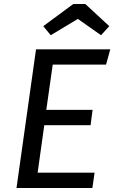

<svg xmlns="http://www.w3.org/2000/svg" viewBox="-20 -934 569 954"><path d="M507 -613H242L210 -388H440L430 -312H200L167 -76H450L439 0H62L159 -689H528ZM195 -804 344 -914H404L523 -804L482 -759L367 -840L232 -759Z"/></svg>

Font: Fira Sans
Style: Italic
Weight: 400
Italic angle: -8°
Designer: bBox Type GmbH & Carrois Corporate GbR & Edenspiekermann AG
Foundry: bBox Type GmbH & Carrois Corporate GbR & Edenspiekermann AG
Version: Version 4.301